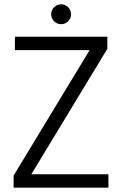

<svg xmlns="http://www.w3.org/2000/svg" viewBox="-20 -869 565 889"><path d="M125 -62H482V0H43V-56L395 -637H49V-699H477V-643ZM217 -803Q217 -822 230.5 -835.5Q244 -849 263 -849Q282 -849 295.5 -835.5Q309 -822 309 -803Q309 -784 295.5 -770.5Q282 -757 263 -757Q244 -757 230.5 -770.5Q217 -784 217 -803Z"/></svg>

Font: Poppins-Tabular Light
Style: Regular
Weight: 300
Designer: Ninad Kale (Devanagari), Jonny Pinhorn (Latin)
Foundry: Indian Type Foundry
Version: Version 4.004